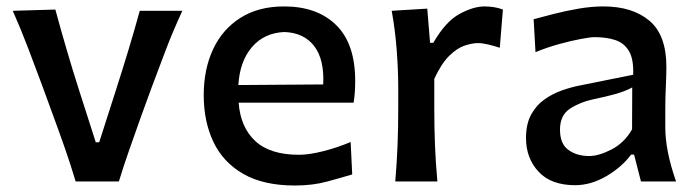

<svg xmlns="http://www.w3.org/2000/svg" viewBox="-20 -568 2178 601"><path d="M216.8 0Q201.7 -50.8 183.8 -102.1Q166 -153.3 147.9 -202.1L113.3 -296.9Q91.3 -356 68.6 -415.8Q45.9 -475.6 20 -534.2L153.3 -538.1Q170.4 -474.6 189 -411.4Q207.5 -348.1 228 -284.2L279.8 -122.6H290.5L342.3 -284.2Q363.3 -349.6 382.1 -411.6Q400.9 -473.6 417.5 -534.2H550.8Q523.4 -475.1 500.2 -415Q477.1 -355 455.1 -295.4L420.4 -200.2Q402.3 -149.4 385 -100.1Q367.7 -50.8 352.1 0Z M903.3 12.7Q804.7 12.7 741.5 -23.7Q678.2 -60.1 647.9 -124Q617.7 -188 617.7 -270Q617.7 -351.1 647 -413.8Q676.3 -476.6 732.7 -512.2Q789.1 -547.9 869.1 -547.9Q973.1 -547.9 1032.5 -489.3Q1091.8 -430.7 1091.8 -315.4Q1091.8 -276.4 1086.9 -246.6H727.1Q732.4 -170.4 778.6 -127Q824.7 -83.5 916 -83.5Q947.3 -83.5 991.7 -94.7Q1036.1 -106 1077.6 -123.5L1082.5 -22Q1049.8 -12.2 1004.4 0.2Q959 12.7 903.3 12.7ZM991.7 -303.7Q995.6 -381.8 963.6 -423.6Q931.6 -465.3 870.6 -467.8Q807.1 -465.3 768.8 -420.7Q730.5 -376 726.1 -301.8Z M1217.3 0Q1222.2 -58.6 1224.4 -113.3Q1226.6 -168 1226.6 -234.4V-287.6Q1226.6 -347.2 1221.9 -409.7Q1217.3 -472.2 1206.1 -534.2L1317.4 -541L1326.2 -434.1H1336.4Q1375 -501 1418.5 -524.4Q1461.9 -547.9 1496.6 -547.9Q1510.3 -547.9 1525.4 -545.7Q1540.5 -543.5 1554.2 -538.1L1544.4 -418.5Q1526.9 -424.3 1508.3 -428.7Q1489.7 -433.1 1476.1 -433.1Q1458 -433.1 1434.6 -425.3Q1411.1 -417.5 1386.5 -393.6Q1361.8 -369.6 1339.4 -321.3V-228.5Q1339.4 -166.5 1341.6 -112.5Q1343.8 -58.6 1349.1 0Z M1780.3 11.7Q1705.1 11.7 1665.8 -30.5Q1626.5 -72.8 1626.5 -136.2Q1626.5 -180.2 1642.8 -209.7Q1659.2 -239.3 1685.1 -257.3Q1710.9 -275.4 1740 -285.4Q1769 -295.4 1794.4 -300.3L1961.9 -334Q1963.9 -382.8 1948.7 -408.2Q1933.6 -433.6 1906 -442.6Q1878.4 -451.7 1841.8 -451.7Q1827.6 -451.7 1797.9 -446Q1768.1 -440.4 1730.7 -430.2Q1693.4 -419.9 1656.2 -404.8L1650.4 -507.8Q1675.8 -514.6 1712.6 -524.2Q1749.5 -533.7 1790.3 -540.8Q1831.1 -547.9 1868.7 -547.9Q1959.5 -547.9 2012.7 -503.2Q2065.9 -458.5 2065.9 -358.9Q2065.9 -334 2064.2 -297.1Q2062.5 -260.3 2062.5 -227.1V-169.4Q2062.5 -96.2 2096.2 0H1986.3L1964.8 -84H1955.6Q1925.3 -43.9 1877.2 -16.1Q1829.1 11.7 1780.3 11.7ZM1824.2 -79.6Q1854.5 -79.6 1894.5 -100.3Q1934.6 -121.1 1958.5 -163.1L1959 -294.4Q1951.2 -290 1938.7 -284.7Q1926.3 -279.3 1902.8 -272.7Q1879.4 -266.1 1837.4 -257.3Q1795.9 -248.5 1764.4 -228Q1732.9 -207.5 1732.9 -162.1Q1732.9 -117.7 1759.3 -98.6Q1785.6 -79.6 1824.2 -79.6Z"/></svg>

Font: Pinar DS4-Medium
Style: Regular
Weight: 500
Designer: Amin Abedi
Version: Version 2.000